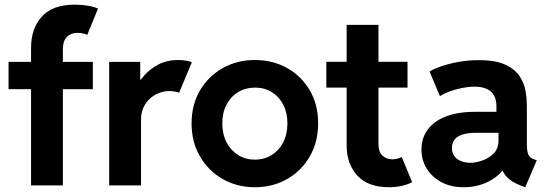

<svg xmlns="http://www.w3.org/2000/svg" viewBox="-20 -785 2320 813"><path d="M16.2 -407.2V-523.1H373.1V-407.2ZM111.5 0V-582.8Q111.5 -663.6 156.8 -714.4Q202.2 -765.3 296.6 -765.3Q325.5 -765.3 352 -760.9Q378.6 -756.4 395 -748.6L349.4 -637.4Q339.8 -642 329 -643.9Q318.3 -645.8 307.7 -645.8Q280 -645.8 263.1 -628.6Q246.2 -611.5 246.2 -576.7V0Z M442.3 0V-523.1H573.8V-447.9H588.6L555.3 -412.3Q567.5 -438.8 591.5 -466.1Q615.6 -493.5 651.3 -512.2Q687 -530.9 734.6 -530.9Q754.2 -530.9 769.9 -527.9Q785.6 -524.9 792.3 -521.3L738.3 -392.2Q733.7 -394.5 721.9 -397Q710.1 -399.5 695.5 -399.5Q676.1 -399.5 655.3 -391.9Q634.5 -384.3 616.7 -369.1Q599 -353.9 588 -330.9Q577.1 -307.9 577.1 -277.1V0Z M1059.2 7.8Q984.2 7.8 923.5 -26.6Q862.7 -61.1 827 -122.2Q791.2 -183.2 791.2 -262.8Q791.2 -342.1 827 -402.5Q862.7 -462.9 923.5 -496.9Q984.2 -530.9 1059.2 -530.9Q1135.2 -530.9 1195.8 -496.9Q1256.4 -462.9 1291.8 -402.5Q1327.1 -342.1 1327.1 -262.8Q1327.1 -183.2 1291.5 -122.2Q1256 -61.1 1195.4 -26.6Q1134.7 7.8 1059.2 7.8ZM1059.2 -109Q1098.7 -109 1129.9 -128.3Q1161.2 -147.7 1179.1 -182.2Q1197 -216.8 1197 -262.8Q1197 -307.4 1179.5 -341.5Q1162 -375.7 1131 -394.9Q1100.1 -414.1 1059.7 -414.1Q1020.1 -414.1 988.8 -395.2Q957.4 -376.3 939.3 -342.1Q921.3 -307.9 921.3 -262.8Q921.3 -216.8 939.4 -182.2Q957.4 -147.7 988.6 -128.3Q1019.7 -109 1059.2 -109Z M1627.4 7.8Q1538.1 7.8 1492.9 -41.7Q1447.8 -91.3 1447.8 -168.9V-679.7H1582.5V-176.8Q1582.5 -141.1 1599.9 -125.7Q1617.2 -110.4 1641.1 -110.4Q1652.3 -110.4 1662.8 -113Q1673.3 -115.7 1681.2 -120.1L1725.1 -13.7Q1704.6 -2.9 1679.9 2.4Q1655.3 7.8 1627.4 7.8ZM1361.8 -414.1V-523.4H1705.6V-414.1Z M1942.4 7.8Q1889.6 7.8 1849.6 -13.4Q1809.6 -34.7 1787.1 -70.8Q1764.6 -106.9 1764.6 -152.3Q1764.6 -199.2 1790.3 -235.1Q1815.9 -271 1866.7 -291.3Q1917.5 -311.5 1992.2 -311.5H2108.4V-222.7H1993.2Q1946.3 -222.7 1919.9 -207Q1893.6 -191.4 1893.6 -158.2Q1893.6 -138.2 1903.6 -124.3Q1913.6 -110.4 1931.6 -103Q1949.7 -95.7 1972.7 -95.7Q1993.7 -95.7 2021.5 -105Q2049.3 -114.3 2070.1 -135Q2090.8 -155.8 2090.8 -189.5V-243.2L2082 -269.5V-336.9Q2082 -354 2077.1 -368.7Q2072.3 -383.3 2061.3 -394.5Q2050.3 -405.8 2032.5 -411.9Q2014.6 -418 1989.3 -418Q1964.4 -418 1937 -412.6Q1909.7 -407.2 1885 -398.2Q1860.4 -389.2 1842.8 -377.9L1798.8 -482.4Q1818.8 -494.1 1851.1 -505.1Q1883.3 -516.1 1923.6 -523.2Q1963.9 -530.3 2007.8 -530.3Q2079.6 -530.3 2120.6 -510.7Q2161.6 -491.2 2180.9 -461.2Q2200.2 -431.2 2205.6 -398.4Q2210.9 -365.7 2210.9 -338.9V-175.8Q2210.9 -146 2217 -131.1Q2223.1 -116.2 2241.2 -110.4L2252.9 -106.4L2204.1 7.8L2188.5 2Q2145.5 -14.2 2126 -35.9Q2106.4 -57.6 2103.5 -79.1L2128.9 -62.5H2085.9L2115.2 -76.2Q2098.6 -43 2051 -17.6Q2003.4 7.8 1942.4 7.8Z"/></svg>

Font: Reddit Sans
Style: Regular
Weight: 400
Designer: Stephen Hutchings
Foundry: Reddit
Version: Version 1.014